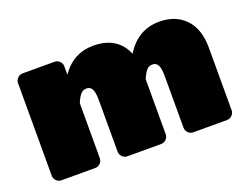

<svg xmlns="http://www.w3.org/2000/svg" viewBox="-85 -676 1090 844"><g transform="rotate(-20 460.5 -254.0)"><path d="M41.7 -33.3V-466.7Q41.7 -480 51.7 -490Q61.7 -500 75 -500H225Q238.3 -500 248.3 -490Q258.3 -480 258.3 -466.7V-427.5Q314.2 -508.3 408.3 -508.3Q520 -508.3 559.2 -415.8Q615.8 -508.3 716.7 -508.3Q792.5 -508.3 837.9 -461.2Q883.3 -414.2 883.3 -325V-33.3Q883.3 -20 873.3 -10Q863.3 0 850 0H691.7Q678.3 0 668.3 -10Q658.3 -20 658.3 -33.3V-275Q658.3 -311.7 650 -326.7Q641.7 -341.7 625 -341.7Q607.5 -341.7 596.7 -329.2Q585.8 -316.7 575 -290.8V-33.3Q575 -20 565 -10Q555 0 541.7 0H383.3Q370 0 360 -10Q350 -20 350 -33.3V-275Q350 -311.7 341.7 -326.7Q333.3 -341.7 316.7 -341.7Q299.2 -341.7 288.3 -329.2Q277.5 -316.7 266.7 -290.8V-33.3Q266.7 -20 256.7 -10Q246.7 0 233.3 0H75Q61.7 0 51.7 -10Q41.7 -20 41.7 -33.3Z"/></g></svg>

Font: BoonTook Mon
Style: Regular
Weight: 400
Designer: Sungsit Sawaiwan
Foundry: FontUni
Version: Version 3.0